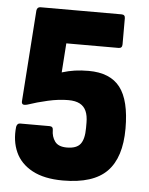

<svg xmlns="http://www.w3.org/2000/svg" viewBox="-50 -696 578 746"><g transform="rotate(5 239.5 -323.5)"><path d="M223 8Q150 8 103.5 -17Q57 -42 37.5 -85.5Q18 -129 24 -184Q27 -198 38 -198H153Q167 -198 167 -184Q167 -158 180.5 -139.5Q194 -121 227 -121Q265 -121 280 -140.5Q295 -160 295 -203V-224Q295 -251 287 -269Q279 -287 262 -296Q245 -305 217 -305Q180 -305 138 -295.5Q96 -286 61 -274Q47 -270 42 -273.5Q37 -277 38 -286L63 -641Q65 -655 78 -655H394Q408 -655 408 -641V-539Q408 -524 394 -524H190L182 -410Q208 -418 232.5 -421.5Q257 -425 286 -425Q370 -425 409 -374.5Q448 -324 448 -214Q448 -101 394.5 -46.5Q341 8 223 8Z"/></g></svg>

Font: Sofia Sans Condensed Black
Style: Regular
Weight: 900
Designer: Botio Nikoltchev, Ani Petrova
Foundry: lettersoup
Version: Version 4.101